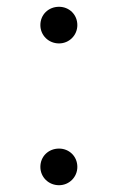

<svg xmlns="http://www.w3.org/2000/svg" viewBox="-20 -539 347 566"><path d="M154 7C184 7 208 -17 208 -47C208 -78 184 -101 154 -101C123 -101 99 -78 99 -47C99 -17 123 7 154 7ZM99 -465C99 -435 123 -411 154 -411C184 -411 208 -435 208 -465C208 -496 184 -519 154 -519C123 -519 99 -496 99 -465Z"/></svg>

Font: Wafeq
Style: Regular
Weight: 400
Designer: Rasmus Andersson & Azza Alameddine
Foundry: Google & TypeTogether
Version: Version 3.000;FEAKit 1.0